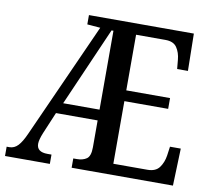

<svg xmlns="http://www.w3.org/2000/svg" viewBox="-80 -804 990 894"><g transform="rotate(10 415.0 -357.0)"><path d="M-1 0V-44H12Q35 -44 52.5 -62.5Q70 -81 88 -122L332 -665L270 -670V-714H766L769 -538H718L714 -581Q711 -615 695 -638.5Q679 -662 641 -662H502V-399H709V-348H502V-52H663Q702 -52 719.5 -76Q737 -100 742 -133L748 -176H799L793 0H314V-44H331Q359 -44 377 -56.5Q395 -69 395 -111V-238H198L155 -136Q141 -102 141 -83Q141 -44 192 -44H211V0ZM223 -289H395V-662H386Z"/></g></svg>

Font: Noto Serif Tamil Condensed Medium
Style: Regular
Weight: 500
Width: 3
Designer: Indian Type Foundry, Tom Grace, and the Monotype Design Team
Foundry: Monotype Imaging Inc.
Version: Version 2.004; ttfautohint (v1.8.4.7-5d5b)